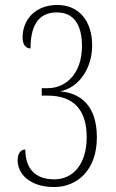

<svg xmlns="http://www.w3.org/2000/svg" viewBox="-20 -744 469 773"><path d="M198 9C291 9 370 -59 370 -191C370 -323 300 -370 222 -376C300 -392 351 -471 351 -561C351 -663 295 -724 211 -724C124 -724 71 -667 71 -593C71 -560 87 -549 103 -549C103 -633 129 -694 209 -694C277 -694 310 -645 310 -558C310 -452 249 -389 172 -389H148V-359H172C278 -359 329 -300 329 -192C329 -86 277 -22 198 -22C122 -22 82 -65 82 -142C62 -142 51 -124 51 -99C51 -42 102 9 198 9Z"/></svg>

Font: Noto Serif Armenian ExtraCondensed ExtraLight
Style: Regular
Weight: 200
Width: 2
Designer: Monotype Design Team
Foundry: Monotype Imaging Inc.
Version: Version 2.008